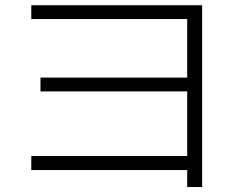

<svg xmlns="http://www.w3.org/2000/svg" viewBox="-20 -737 920 743"><path d="M704.4 -13.3V-78.9H101.1V-133.3H704.4V-383.3H136.7V-436.7H704.4V-663.3H101.1V-716.7H762.2V-13.3Z"/></svg>

Font: Paperlogy 3 Light
Style: Regular
Weight: 300
Designer: redesigned by Lee Juim, glyphs from Gmarket Sans & Montserrat
Foundry: PT&
Version: Version 1.001